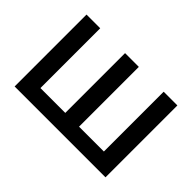

<svg xmlns="http://www.w3.org/2000/svg" viewBox="-99 -787 1030 1030"><g transform="rotate(45 415.5 -272.5)"><path d="M71.3 -545.4H175.3V-91.8H363.8V-545.4H468.3V-91.8H656.7V-545.4H760.7V0H71.3Z"/></g></svg>

Font: Karasuma Gothic
Style: Regular
Weight: 500
Designer: Rasmus Andersson / Ryoko Nishizuka
Foundry: Genbu
Version: Version 1.00